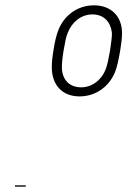

<svg xmlns="http://www.w3.org/2000/svg" viewBox="-20 -728 477 719"><path d="M278 -367C337 -367 387 -402 410 -456C419 -478 424 -505 430 -538C434 -563 437 -585 437 -604C437 -667 396 -708 332 -708C272 -708 223 -673 200 -619C191 -598 185 -571 180 -538C176 -515 174 -494 174 -476C174 -411 212 -367 278 -367ZM284 -401C241 -401 215 -428 212 -469C211 -484 213 -507 218 -538C223 -566 227 -591 234 -606C250 -646 284 -674 326 -674C369 -674 394 -646 399 -606C400 -591 396 -568 392 -538C387 -509 382 -485 376 -469C361 -429 325 -401 284 -401ZM36 -29H76L77 -34H36Z"/></svg>

Font: Arthouse Owned Light
Style: Italic
Weight: 300
Italic angle: -10°
Designer: Jeremy Tribby
Foundry: Tribby Type
Version: Version 1.000;PS 001.000;hotconv 1.0.88;makeotf.lib2.5.64775